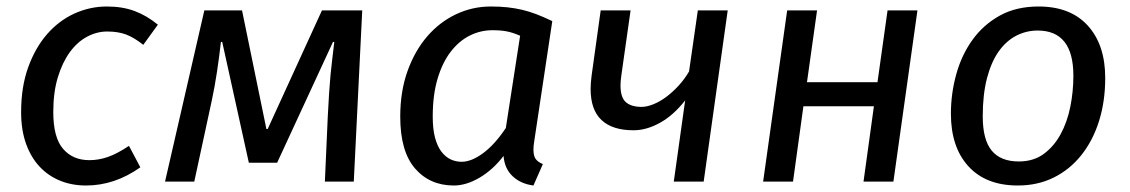

<svg xmlns="http://www.w3.org/2000/svg" viewBox="-20 -559 3477 591"><path d="M255 -66Q284 -66 312.5 -76Q341 -86 377 -110L412 -44Q333 12 245 12Q201 12 164.5 -3Q128 -18 101.5 -46.5Q75 -75 60 -117Q45 -159 45 -214Q45 -292 67 -352.5Q89 -413 125.5 -454.5Q162 -496 209.5 -517.5Q257 -539 309 -539Q357 -539 394.5 -525Q432 -511 466 -483L421 -421Q392 -444 367.5 -453Q343 -462 310 -462Q278 -462 248 -446Q218 -430 195 -398.5Q172 -367 158 -321Q144 -275 144 -214Q144 -136 174 -101Q204 -66 255 -66Z M980 0 989 -202Q991 -242 993 -272.5Q995 -303 997.5 -329.5Q1000 -356 1003 -379.5Q1006 -403 1009 -430H1005L833 -58H746L664 -430H660Q655 -385 648 -338.5Q641 -292 632 -250L578 0H488L609 -527H725L800 -162H804L971 -527H1095L1069 0Z M1625 -128Q1622 -110 1622 -99Q1622 -79 1629 -69.5Q1636 -60 1651 -54L1622 12Q1583 7 1558 -16.5Q1533 -40 1530 -79Q1497 -36 1456 -12Q1415 12 1377 12Q1303 12 1257.5 -40.5Q1212 -93 1212 -200Q1212 -278 1234.5 -340.5Q1257 -403 1295 -447Q1333 -491 1383.5 -515Q1434 -539 1491 -539Q1519 -539 1542 -536.5Q1565 -534 1586.5 -529Q1608 -524 1630.5 -515.5Q1653 -507 1680 -494ZM1401 -61Q1431 -61 1467 -87.5Q1503 -114 1537 -165L1581 -449Q1558 -459 1539.5 -462.5Q1521 -466 1496 -466Q1459 -466 1426 -449.5Q1393 -433 1367.5 -400Q1342 -367 1327 -317Q1312 -267 1312 -200Q1312 -162 1319 -135.5Q1326 -109 1338.5 -92.5Q1351 -76 1367 -68.5Q1383 -61 1401 -61Z M2089 -250Q2053 -204 2011.5 -181Q1970 -158 1930 -158Q1865 -158 1831.5 -189.5Q1798 -221 1798 -285Q1798 -303 1801 -326L1829 -527H1921L1893 -330Q1890 -310 1890 -296Q1890 -259 1906.5 -244.5Q1923 -230 1955 -230Q1971 -230 1991 -238Q2011 -246 2030.5 -260.5Q2050 -275 2068.5 -295Q2087 -315 2101 -339L2128 -527H2220L2146 0H2054Z M2638 0 2670 -232H2453L2421 0H2329L2403 -527H2495L2464 -306H2681L2712 -527H2804L2730 0Z M3116 -62Q3161 -62 3192.5 -85Q3224 -108 3244.5 -145.5Q3265 -183 3274.5 -230Q3284 -277 3284 -326Q3284 -465 3174 -465Q3139 -465 3108 -449Q3077 -433 3054 -400.5Q3031 -368 3018 -318Q3005 -268 3005 -201Q3005 -129 3032.5 -95.5Q3060 -62 3116 -62ZM2907 -209Q2907 -271 2923.5 -330.5Q2940 -390 2973.5 -436.5Q3007 -483 3057.5 -511Q3108 -539 3177 -539Q3275 -539 3328.5 -480Q3382 -421 3382 -319Q3382 -247 3363 -186.5Q3344 -126 3308.5 -81.5Q3273 -37 3223.5 -12.5Q3174 12 3113 12Q3015 12 2961 -47Q2907 -106 2907 -209Z"/></svg>

Font: Yekcdsyqcyvpieeyorgstswgcgt
Style: Regular
Weight: 400
Italic angle: -8°
Designer: Carrois Corporate & Edenspiekermann
Foundry: Carrois Corporate GbR & Edenspiekermann AG
Version: Version 2.001